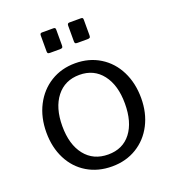

<svg xmlns="http://www.w3.org/2000/svg" viewBox="-136 -847 871 963"><g transform="rotate(-20 299.5 -366.0)"><path d="M46 -262Q46 -343 78.5 -406Q111 -469 168.5 -504.5Q226 -540 300 -540Q374 -540 431.5 -504.5Q489 -469 520.5 -406Q552 -343 552 -263Q552 -184 520 -122Q488 -60 430.5 -25Q373 10 299 10Q224 10 166.5 -24.5Q109 -59 77.5 -121Q46 -183 46 -262ZM466 -265Q466 -363 421.5 -420.5Q377 -478 300 -478Q222 -478 177 -420.5Q132 -363 132 -265Q132 -167 177 -110Q222 -53 301 -53Q379 -53 422.5 -109.5Q466 -166 466 -265ZM269 -647Q269 -638 265.5 -635Q262 -632 253 -632H200Q192 -632 189 -634.5Q186 -637 186 -645V-729Q186 -736 188.5 -739Q191 -742 197 -742H258Q264 -742 266.5 -739.5Q269 -737 269 -730ZM416 -647Q416 -638 412.5 -635Q409 -632 399 -632H347Q338 -632 335 -634.5Q332 -637 332 -645V-729Q332 -742 343 -742H405Q411 -742 413.5 -739.5Q416 -737 416 -730Z"/></g></svg>

Font: n
Style: Regular
Weight: 400
Designer: Pablo Impallari, Rodrigo Fuenzalida
Foundry: Impallari Type
Version: Version 1.002; ttfautohint (v1.5)